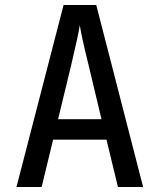

<svg xmlns="http://www.w3.org/2000/svg" viewBox="-20 -750 640 770"><path d="M46 0 235 -730H366L554 0H453L407 -190H193L147 0ZM213 -272H387L335 -490Q320 -550 311 -592Q302 -634 300 -649Q298 -634 289 -592Q280 -550 266 -491Z"/></svg>

Font: JetBrains Mono NL Medium
Style: Regular
Weight: 500
Monospace: yes
Designer: Philipp Nurullin, Konstantin Bulenkov
Foundry: JetBrains
Version: Version 2.305; ttfautohint (v1.8.4.7-5d5b)